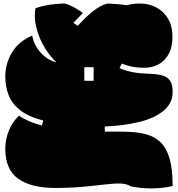

<svg xmlns="http://www.w3.org/2000/svg" viewBox="-20 -895 1011 1091"><path d="M293 173Q158 173 84 121Q10 69 10 -51Q10 -101 29.5 -151Q49 -201 88 -238Q139 -202 218 -182L226 -210Q140 -232 93 -270Q46 -308 28 -357Q10 -406 10 -459Q10 -533 47.5 -596Q85 -659 163 -693Q173 -637 212.5 -594.5Q252 -552 301 -541Q266 -572 235 -622.5Q204 -673 188 -732.5Q172 -792 181 -847Q199 -856 231 -862.5Q263 -869 296 -872Q329 -875 349 -875Q371 -869 398.5 -854.5Q426 -840 451 -821Q438 -808 424.5 -794Q411 -780 397 -765L422 -748Q463 -795 507 -830Q551 -865 591 -875Q611 -874 641 -872Q671 -870 700 -865Q734 -875 775 -875Q827 -875 869 -852.5Q911 -830 935.5 -788Q960 -746 960 -686Q960 -627 938.5 -588Q917 -549 881 -529.5Q845 -510 801 -510Q761 -510 729 -516.5Q697 -523 673 -534L659 -509Q677 -499 701 -493Q739 -482 777 -479Q815 -476 848 -474.5Q881 -473 906.5 -465Q932 -457 946.5 -436Q961 -415 961 -373Q961 -309 910.5 -266.5Q860 -224 773 -202.5Q686 -181 575 -176L576 -147Q649 -148 709.5 -146Q770 -144 817 -130Q864 -116 896 -83Q928 -50 944.5 9.5Q961 69 961 162Q906 175 843.5 175.5Q781 176 723 164Q702 149 664.5 148Q627 147 573 153.5Q519 160 449 166.5Q379 173 293 173ZM459 -436H512V-513H459Z"/></svg>

Font: Oi
Style: Regular
Weight: 400
Designer: Kostas Bartsokas, Mohamad Dakak
Foundry: Foundry5
Version: Version 4.000